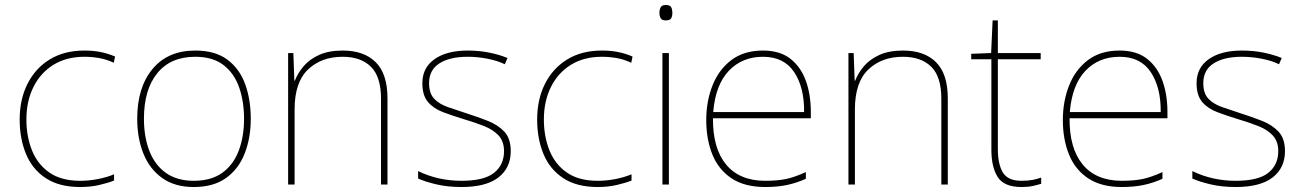

<svg xmlns="http://www.w3.org/2000/svg" viewBox="-20 -741 5227 771"><path d="M302 10Q218 10 164 -25.5Q110 -61 84.5 -122.5Q59 -184 59 -261Q59 -342 90.5 -404.5Q122 -467 180 -502.5Q238 -538 319 -538Q355 -538 384.5 -532Q414 -526 442 -514L437 -489Q407 -503 377.5 -508Q348 -513 319 -513Q247 -513 195 -481Q143 -449 114.5 -392Q86 -335 86 -261Q86 -193 108.5 -137Q131 -81 178.5 -48Q226 -15 302 -15Q338 -15 373.5 -22Q409 -29 438 -41V-16Q413 -6 378 2Q343 10 302 10Z M987 -264Q987 -187 962.5 -124.5Q938 -62 887.5 -26Q837 10 758 10Q682 10 631.5 -26Q581 -62 556 -124Q531 -186 531 -264Q531 -390 592.5 -464Q654 -538 764 -538Q844 -538 893 -501.5Q942 -465 964.5 -403Q987 -341 987 -264ZM558 -264Q558 -191 580 -134.5Q602 -78 646.5 -46.5Q691 -15 758 -15Q828 -15 872.5 -47Q917 -79 938.5 -135.5Q960 -192 960 -264Q960 -333 940.5 -389.5Q921 -446 878 -479.5Q835 -513 764 -513Q665 -513 611.5 -447Q558 -381 558 -264Z M1356 -538Q1442 -538 1489 -491Q1536 -444 1536 -346V0H1510V-345Q1510 -433 1469.5 -473Q1429 -513 1356 -513Q1270 -513 1216.5 -461.5Q1163 -410 1163 -302V0H1137V-528H1158L1162 -417H1164Q1176 -448 1199.5 -475.5Q1223 -503 1261.5 -520.5Q1300 -538 1356 -538Z M2031 -134Q2031 -67 1981.5 -28.5Q1932 10 1833 10Q1778 10 1733 -0.5Q1688 -11 1659 -24V-54Q1739 -15 1833 -15Q1924 -15 1964 -47Q2004 -79 2004 -134Q2004 -173 1982.5 -196.5Q1961 -220 1924.5 -234.5Q1888 -249 1844 -262Q1798 -276 1759.5 -290.5Q1721 -305 1698.5 -331.5Q1676 -358 1676 -407Q1676 -469 1725 -503.5Q1774 -538 1858 -538Q1905 -538 1946 -529.5Q1987 -521 2018 -508L2007 -483Q1979 -497 1938.5 -505Q1898 -513 1858 -513Q1786 -513 1744.5 -486.5Q1703 -460 1703 -407Q1703 -366 1723.5 -344.5Q1744 -323 1778.5 -311Q1813 -299 1853 -286Q1897 -272 1938 -256Q1979 -240 2005 -212.5Q2031 -185 2031 -134Z M2380 10Q2296 10 2242 -25.5Q2188 -61 2162.5 -122.5Q2137 -184 2137 -261Q2137 -342 2168.5 -404.5Q2200 -467 2258 -502.5Q2316 -538 2397 -538Q2433 -538 2462.5 -532Q2492 -526 2520 -514L2515 -489Q2485 -503 2455.5 -508Q2426 -513 2397 -513Q2325 -513 2273 -481Q2221 -449 2192.5 -392Q2164 -335 2164 -261Q2164 -193 2186.5 -137Q2209 -81 2256.5 -48Q2304 -15 2380 -15Q2416 -15 2451.5 -22Q2487 -29 2516 -41V-16Q2491 -6 2456 2Q2421 10 2380 10Z M2653 -721Q2671 -721 2675.5 -711.5Q2680 -702 2680 -690Q2680 -677 2675.5 -668Q2671 -659 2653 -659Q2638 -659 2633 -668Q2628 -677 2628 -690Q2628 -702 2633 -711.5Q2638 -721 2653 -721ZM2666 -528V0H2640V-528Z M3044 -538Q3112 -538 3154 -505Q3196 -472 3216 -416.5Q3236 -361 3236 -291V-266H2843Q2842 -145 2896 -80Q2950 -15 3053 -15Q3101 -15 3135.5 -22Q3170 -29 3216 -50V-23Q3178 -6 3139.5 2Q3101 10 3053 10Q2970 10 2917.5 -25Q2865 -60 2840.5 -121Q2816 -182 2816 -259Q2816 -334 2841 -397.5Q2866 -461 2916.5 -499.5Q2967 -538 3044 -538ZM3044 -513Q2960 -513 2906.5 -456.5Q2853 -400 2844 -291H3209Q3210 -390 3169 -451.5Q3128 -513 3044 -513Z M3606 -538Q3692 -538 3739 -491Q3786 -444 3786 -346V0H3760V-345Q3760 -433 3719.5 -473Q3679 -513 3606 -513Q3520 -513 3466.5 -461.5Q3413 -410 3413 -302V0H3387V-528H3408L3412 -417H3414Q3426 -448 3449.5 -475.5Q3473 -503 3511.5 -520.5Q3550 -538 3606 -538Z M4082 -15Q4107 -15 4126 -18.5Q4145 -22 4161 -28V-3Q4145 2 4126.5 6Q4108 10 4082 10Q4012 10 3986.5 -30Q3961 -70 3961 -140V-503H3880V-525L3960 -528L3966 -659H3987V-528H4159V-503H3987V-143Q3987 -82 4007 -48.5Q4027 -15 4082 -15Z M4476 -538Q4544 -538 4586 -505Q4628 -472 4648 -416.5Q4668 -361 4668 -291V-266H4275Q4274 -145 4328 -80Q4382 -15 4485 -15Q4533 -15 4567.5 -22Q4602 -29 4648 -50V-23Q4610 -6 4571.5 2Q4533 10 4485 10Q4402 10 4349.5 -25Q4297 -60 4272.5 -121Q4248 -182 4248 -259Q4248 -334 4273 -397.5Q4298 -461 4348.5 -499.5Q4399 -538 4476 -538ZM4476 -513Q4392 -513 4338.5 -456.5Q4285 -400 4276 -291H4641Q4642 -390 4601 -451.5Q4560 -513 4476 -513Z M5140 -134Q5140 -67 5090.5 -28.5Q5041 10 4942 10Q4887 10 4842 -0.5Q4797 -11 4768 -24V-54Q4848 -15 4942 -15Q5033 -15 5073 -47Q5113 -79 5113 -134Q5113 -173 5091.5 -196.5Q5070 -220 5033.5 -234.5Q4997 -249 4953 -262Q4907 -276 4868.5 -290.5Q4830 -305 4807.5 -331.5Q4785 -358 4785 -407Q4785 -469 4834 -503.5Q4883 -538 4967 -538Q5014 -538 5055 -529.5Q5096 -521 5127 -508L5116 -483Q5088 -497 5047.5 -505Q5007 -513 4967 -513Q4895 -513 4853.5 -486.5Q4812 -460 4812 -407Q4812 -366 4832.5 -344.5Q4853 -323 4887.5 -311Q4922 -299 4962 -286Q5006 -272 5047 -256Q5088 -240 5114 -212.5Q5140 -185 5140 -134Z"/></svg>

Font: Noto Sans Syriac Western Thin
Style: Regular
Weight: 100
Designer: Patrick Giasson and the Monotype Design Team
Foundry: Monotype Imaging Inc.
Version: Version 3.000; ttfautohint (v1.8.4.7-5d5b)